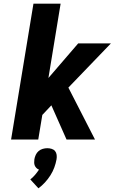

<svg xmlns="http://www.w3.org/2000/svg" viewBox="-20 -755 640 1039"><path d="M340 0 258 -185 209 -133 187 0H40L161 -735H308L242 -333L403 -520H580L350 -281L494 0ZM188 264 144 216Q158 205 169.5 191.5Q181 178 191 163Q183 160 177 154Q171 148 168 140.5Q165 133 165 124.5Q165 116 166 107Q168 95 173.5 83Q179 71 189 62.5Q199 54 211.5 50.5Q224 47 236 47Q248 47 259.5 50.5Q271 54 278 62.5Q285 71 286.5 83Q288 95 286 107Q282 129 274 151Q266 173 253 193.5Q240 214 223.5 232Q207 250 188 264Z"/></svg>

Font: Iosevka Heavy Extended Oblique
Style: Regular
Weight: 900
Width: 7
Italic angle: -9°
Monospace: yes
Designer: Belleve Invis
Foundry: Belleve Invis
Version: Version 32.5.0; ttfautohint (v1.8.4)